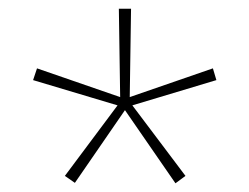

<svg xmlns="http://www.w3.org/2000/svg" viewBox="-20 -906 573 441"><path d="M281 -886H253L256 -683L65 -749L56 -722L250 -664L129 -502L152 -486L267 -653L383 -485L406 -502L284 -664L477 -722L469 -749L278 -683Z"/></svg>

Font: Noto Sans Kannada UI Thin
Style: Regular
Weight: 100
Designer: Jelle Bosma - Monotype Design Team
Foundry: Monotype Imaging Inc.
Version: Version 2.005